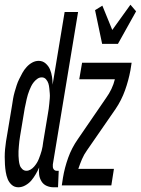

<svg xmlns="http://www.w3.org/2000/svg" viewBox="-42 -786 597 814"><path d="M36 8Q19 8 7.5 -2.5Q-4 -13 -9.5 -27Q-15 -41 -17.5 -56.5Q-20 -72 -21 -88Q-22 -104 -22 -120.5Q-22 -137 -20.5 -153.5Q-19 -170 -16.5 -186.5Q-14 -203 -11 -219L9 -339Q11 -353 13.5 -367.5Q16 -382 20 -396Q24 -410 28.5 -424Q33 -438 39.5 -451Q46 -464 53 -477Q60 -490 71 -502Q82 -514 95 -521Q108 -528 122 -528Q139 -528 151.5 -517Q164 -506 170 -491.5Q176 -477 178.5 -460.5Q181 -444 181 -427L232 -735H289L182 -89Q182 -84 182 -79.5Q182 -75 184 -71Q186 -67 189.5 -64.5Q193 -62 197 -62H207L204 8H185Q170 8 156 2Q142 -4 134 -17Q126 -30 124 -45Q122 -60 124 -76Q118 -62 109.5 -47.5Q101 -33 91 -21Q81 -9 66 -0.5Q51 8 36 8ZM70 -62Q79 -62 87.5 -67Q96 -72 102.5 -79.5Q109 -87 114 -95Q119 -103 122.5 -112Q126 -121 129 -129.5Q132 -138 134.5 -147Q137 -156 138.5 -165Q140 -174 141 -183L161 -303Q163 -314 164.5 -325Q166 -336 167 -347Q168 -358 169 -369Q170 -380 169 -390.5Q168 -401 167 -412Q166 -423 163 -432.5Q160 -442 153 -450Q146 -458 135 -458Q125 -458 116.5 -452Q108 -446 101.5 -438Q95 -430 90.5 -421Q86 -412 82.5 -403Q79 -394 76 -384.5Q73 -375 71 -365.5Q69 -356 67 -346.5Q65 -337 63 -328L43 -208Q41 -197 40 -187Q39 -177 38 -166.5Q37 -156 36.5 -145.5Q36 -135 36.5 -125Q37 -115 38 -105Q39 -95 42 -85.5Q45 -76 52.5 -69Q60 -62 70 -62ZM391 -600 361 -743 392 -762 434 -659 511 -766 535 -738 458 -600ZM220 0 225 -33Q232 -75 247 -117Q262 -159 288 -196L408 -371Q421 -389 430.5 -409Q440 -429 445 -450H294L306 -520H516L511 -488Q503 -445 488 -403Q473 -361 448 -324L327 -149Q314 -131 305.5 -111Q297 -91 290 -70H441L430 0Z"/></svg>

Font: Iosevka Curly
Style: Italic
Weight: 400
Italic angle: -9°
Monospace: yes
Designer: Belleve Invis
Foundry: Belleve Invis
Version: Version 22.1.2; ttfautohint (v1.8.4)